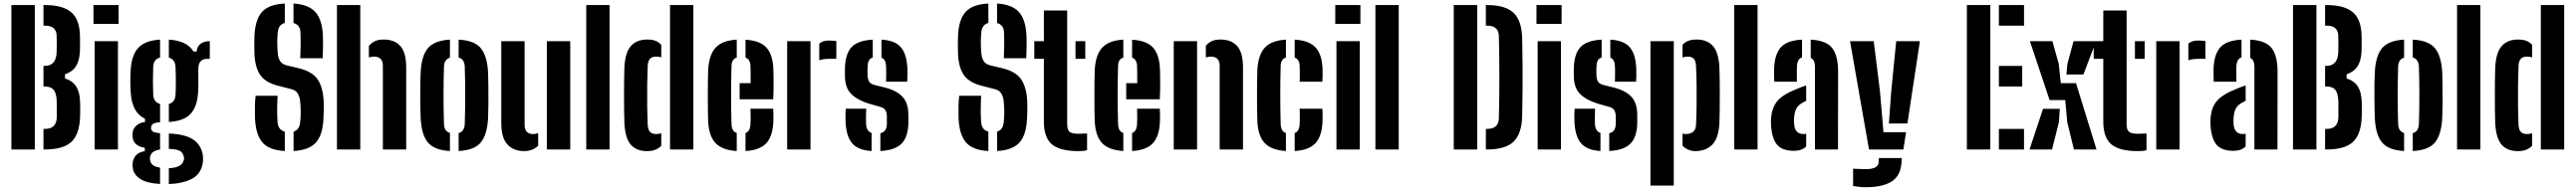

<svg xmlns="http://www.w3.org/2000/svg" viewBox="-20 -828 14249 1058"><path d="M43 0V-800H172.5V0ZM220.5 0V-114H228.5Q293.5 -114 294 -180Q294.5 -220 294 -260Q293.5 -308.5 278 -328.8Q262.5 -349 227.5 -349H220.5V-463H228Q293 -463 293.5 -545Q294.5 -586.5 293.5 -628Q293 -686 228.5 -686H220.5V-800H228.5Q329.5 -800 376 -758.5Q422.5 -717 422.5 -621.5Q423 -598 422.8 -579Q422.5 -560 422 -541.5Q419 -490 399.5 -460Q380 -430 339.5 -416.5V-393.5Q381.5 -380 401.2 -349.2Q421 -318.5 423 -266Q424.5 -222.5 423 -178.5Q419 -83 374.2 -41.5Q329.5 0 228.5 0Z M497 -695.5V-800H636V-695.5ZM503.5 0V-600H632.5V0Z M865.5 191Q794.5 187 758.5 164.8Q722.5 142.5 715.5 108Q711.5 90 714 73.5Q717 50 732 32.5Q747 15 781 9.5V-9.5Q720 -19 714 -66Q712.5 -76.5 712.5 -81Q712.5 -85.5 714 -95Q716.5 -115.5 734.2 -132Q752 -148.5 782 -152V-170.5Q709 -204.5 703 -318Q701 -355.5 701 -382.8Q701 -410 703 -443.5Q709 -526.5 747 -565.2Q785 -604 865.5 -608.5V-509.5Q829.5 -500 827.5 -458.5Q824.5 -374 827.5 -303Q830 -261.5 865.5 -252V-151Q837.5 -149 826.8 -141.8Q816 -134.5 816 -122V-118Q816 -105 826.5 -98.8Q837 -92.5 865.5 -90V0Q818.5 7.5 812 36Q807 50.5 812 65Q815.5 80.5 829.5 89Q843.5 97.5 865.5 100.5ZM914 -152.5V-252Q948.5 -261 951 -303Q954.5 -374 951 -458.5Q948.5 -499.5 914 -509V-608.5Q1014.5 -602.5 1050 -543H1067.5Q1074.5 -599 1140.5 -600V-502H1126.5Q1077 -502 1077 -445.5V-417.5Q1077 -390.5 1077.2 -368.2Q1077.5 -346 1076 -318Q1071 -235 1033 -196Q995 -157 914 -152.5ZM914 191.5V103.5Q983.5 101.5 995.5 62.5Q1001.5 49 994.5 32.5Q989 13.5 969.8 5.5Q950.5 -2.5 914 -3V-88.5Q1003 -85 1047.5 -55.8Q1092 -26.5 1102 30Q1103 37.5 1103.2 48.8Q1103.5 60 1102 72.5Q1092.5 136.5 1040.8 162.8Q989 189 914 191.5Z M1604 8.5V-99Q1636.5 -108.5 1640.5 -151Q1643.5 -180.5 1643.5 -207Q1643.5 -233.5 1640.5 -264.5Q1638.5 -289.5 1628 -308.5Q1617.5 -327.5 1592.5 -334L1518 -353Q1445 -372 1417.2 -416.2Q1389.5 -460.5 1387.5 -534Q1386.5 -558.5 1386.8 -581Q1387 -603.5 1387.5 -626.5Q1391 -718.5 1428.8 -761.2Q1466.5 -804 1555.5 -808.5V-701Q1521 -692 1516.5 -650Q1511 -593 1516.5 -534Q1518.5 -507.5 1529.5 -489.8Q1540.5 -472 1567.5 -465.5L1633 -450Q1710.5 -431 1739.2 -385Q1768 -339 1770.5 -264.5Q1771.5 -240 1771 -218.8Q1770.5 -197.5 1769.5 -174.5Q1766 -82 1728.2 -39.2Q1690.5 3.5 1604 8.5ZM1641 -505.5Q1642.5 -541.5 1643 -577.8Q1643.5 -614 1642 -650Q1640 -690.5 1603.5 -700.5V-808.5Q1687 -803.5 1725 -760.8Q1763 -718 1766.5 -626.5Q1767.5 -603 1767 -569.8Q1766.5 -536.5 1765 -505.5ZM1555.5 8.5Q1469 4 1431.8 -39Q1394.5 -82 1390.5 -174.5Q1390 -204 1390.2 -235.8Q1390.5 -267.5 1394 -297.5H1515.5Q1513.5 -258.5 1513.2 -221Q1513 -183.5 1515.5 -151Q1519 -108 1555.5 -99Z M1844 0V-800H1973V0ZM2098 0V-463.5Q2098 -514.5 2049 -514.5Q2034.5 -514.5 2020.5 -509.5V-574Q2035 -591 2054 -600Q2073 -609 2103.5 -609Q2162 -609 2194.5 -573Q2227 -537 2227 -453V0Z M2307 -174Q2306 -196.5 2305.5 -229.5Q2305 -262.5 2304.8 -298.8Q2304.5 -335 2305 -368.8Q2305.5 -402.5 2307 -427Q2311.5 -518.5 2347 -561Q2382.5 -603.5 2469 -608.5V-508.5Q2437 -499.5 2436 -458.5Q2431 -299.5 2436 -142Q2437 -100.5 2469 -91.5V8.5Q2383 4 2347.2 -38.8Q2311.5 -81.5 2307 -174ZM2517 8.5V-90.5Q2549 -99 2551 -142Q2556 -300.5 2551 -458.5Q2549 -501 2517 -509.5V-608.5Q2604.5 -604 2639.8 -561Q2675 -518 2680 -427Q2681 -396 2681.5 -349Q2682 -302 2681.8 -254.2Q2681.5 -206.5 2680 -174Q2675 -82 2639.8 -39Q2604.5 4 2517 8.5Z M2753 -147.5V-600H2882V-136.5Q2882 -85.5 2929.5 -85.5Q2942.5 -85.5 2957 -90.5V-21Q2926.5 9 2879.5 9Q2821.5 9 2787.2 -27.2Q2753 -63.5 2753 -147.5ZM3005 0V-600H3134.5V0Z M3223 0V-800H3352V0Z M3686.5 0V-800H3815.5V0ZM3434 -147.5Q3433 -175.5 3432.5 -215.5Q3432 -255.5 3432 -299Q3432 -342.5 3432.5 -382.8Q3433 -423 3434 -453Q3438 -537 3470 -573Q3502 -609 3560 -609Q3588.5 -609 3606.5 -601.8Q3624.5 -594.5 3638 -580V-510Q3624 -514.5 3610.5 -514.5Q3586.5 -514.5 3575.5 -502.2Q3564.5 -490 3563 -463.5Q3561 -414 3560.2 -354.8Q3559.5 -295.5 3560.2 -238Q3561 -180.5 3563 -136.5Q3564.5 -110 3575.5 -97.8Q3586.5 -85.5 3610.5 -85.5Q3624 -85.5 3638 -90V-20.5Q3624 -6 3605.2 1.5Q3586.5 9 3558.5 9Q3500 9 3469 -27.2Q3438 -63.5 3434 -147.5Z M3897.5 -154.5Q3896.5 -177.5 3896 -215.8Q3895.5 -254 3895.5 -297.5Q3895.5 -341 3896 -380Q3896.5 -419 3897.5 -443.5Q3903 -526.5 3939.8 -565.2Q3976.5 -604 4055.5 -608.5V-509Q4027.5 -501 4026.5 -463Q4022 -301 4026.5 -141.5Q4027.5 -100 4055.5 -91.5V8.5Q3975.5 3.5 3938.8 -34.8Q3902 -73 3897.5 -154.5ZM4071.5 -278V-367.5H4132.5Q4132.5 -401 4132.2 -427.8Q4132 -454.5 4131.5 -463Q4130 -499.5 4104 -508.5V-608Q4182.5 -603.5 4218.2 -566Q4254 -528.5 4258 -448.5Q4258.5 -436.5 4259 -408.2Q4259.5 -380 4259.2 -345Q4259 -310 4257 -278ZM4104 8.5V-91Q4129.5 -99.5 4131.5 -141.5Q4133.5 -171 4131.5 -226H4257Q4258 -216.5 4258.5 -194.2Q4259 -172 4258 -154.5Q4254.5 -72.5 4218.5 -34.2Q4182.5 4 4104 8.5Z M4512 -494.5V-586.5Q4531 -603.5 4566 -603.5Q4578 -603.5 4589.2 -602.5Q4600.5 -601.5 4606.5 -601V-502H4568Q4533.5 -502 4512 -494.5ZM4334.5 0V-600H4463.5V0Z M4850 8.5V-90Q4885.5 -97.5 4886 -141.5Q4886 -154.5 4886 -158.8Q4886 -163 4886 -167Q4886 -171 4886 -183Q4886 -204 4878.2 -217Q4870.5 -230 4851.5 -235.5L4786.5 -254Q4723 -273.5 4688.8 -307.5Q4654.5 -341.5 4654 -407.5Q4654 -417 4654 -425.5Q4654 -434 4654 -443Q4654.5 -526 4689 -565Q4723.5 -604 4808 -608.5V-509.5Q4781 -502 4780 -463Q4779 -450 4778.8 -443.2Q4778.5 -436.5 4779 -418.5Q4779 -395 4785.8 -379.5Q4792.5 -364 4817.5 -357.5L4875 -343Q4939.5 -327 4972.2 -292.2Q5005 -257.5 5005 -190Q5005 -181 5005 -170.8Q5005 -160.5 5005 -151.5Q5004.5 -71 4968.5 -33.5Q4932.5 4 4850 8.5ZM4881.5 -375.5Q4882 -386.5 4882.2 -404Q4882.5 -421.5 4882.2 -438Q4882 -454.5 4881.5 -463Q4879.5 -500.5 4856 -508.5V-608.5Q4931.5 -604 4963.8 -566Q4996 -528 4999.5 -448.5Q5000.5 -431.5 5000 -408.5Q4999.5 -385.5 4998.5 -375.5ZM4657.5 -154.5Q4656.5 -172 4657 -194.2Q4657.5 -216.5 4658.5 -226H4771.5Q4770.5 -199 4770.5 -177Q4770.5 -155 4771 -141.5Q4773 -100.5 4801.5 -91.5V8.5Q4726.5 4 4693.8 -34.5Q4661 -73 4657.5 -154.5Z M5496 8.5V-99Q5528.5 -108.5 5532.5 -151Q5535.5 -180.5 5535.5 -207Q5535.5 -233.5 5532.5 -264.5Q5530.5 -289.5 5520 -308.5Q5509.5 -327.5 5484.5 -334L5410 -353Q5337 -372 5309.2 -416.2Q5281.5 -460.5 5279.5 -534Q5278.5 -558.5 5278.8 -581Q5279 -603.5 5279.5 -626.5Q5283 -718.5 5320.8 -761.2Q5358.5 -804 5447.5 -808.5V-701Q5413 -692 5408.5 -650Q5403 -593 5408.5 -534Q5410.5 -507.5 5421.5 -489.8Q5432.5 -472 5459.5 -465.5L5525 -450Q5602.5 -431 5631.2 -385Q5660 -339 5662.5 -264.5Q5663.5 -240 5663 -218.8Q5662.5 -197.5 5661.5 -174.5Q5658 -82 5620.2 -39.2Q5582.5 3.5 5496 8.5ZM5533 -505.5Q5534.5 -541.5 5535 -577.8Q5535.5 -614 5534 -650Q5532 -690.5 5495.5 -700.5V-808.5Q5579 -803.5 5617 -760.8Q5655 -718 5658.5 -626.5Q5659.5 -603 5659 -569.8Q5658.5 -536.5 5657 -505.5ZM5447.5 8.5Q5361 4 5323.8 -39Q5286.5 -82 5282.5 -174.5Q5282 -204 5282.2 -235.8Q5282.5 -267.5 5286 -297.5H5407.5Q5405.5 -258.5 5405.2 -221Q5405 -183.5 5407.5 -151Q5411 -108 5447.5 -99Z M5701.5 -502V-600H5754.5V-770H5883.5V-140.5Q5883.5 -111 5895.5 -99Q5907.5 -87 5946.5 -87Q5958.5 -87 5969 -87.8Q5979.5 -88.5 5993.5 -88.5V4Q5983 7 5971.2 8Q5959.5 9 5946 9Q5842.5 9 5798.5 -29Q5754.5 -67 5754.5 -154.5V-502ZM5929.5 -502V-600H5983.5V-502Z M6036 -154.5Q6035 -177.5 6034.5 -215.8Q6034 -254 6034 -297.5Q6034 -341 6034.5 -380Q6035 -419 6036 -443.5Q6041.5 -526.5 6078.2 -565.2Q6115 -604 6194 -608.5V-509Q6166 -501 6165 -463Q6160.5 -301 6165 -141.5Q6166 -100 6194 -91.5V8.5Q6114 3.5 6077.2 -34.8Q6040.5 -73 6036 -154.5ZM6210 -278V-367.5H6271Q6271 -401 6270.8 -427.8Q6270.5 -454.5 6270 -463Q6268.5 -499.5 6242.5 -508.5V-608Q6321 -603.5 6356.8 -566Q6392.5 -528.5 6396.5 -448.5Q6397 -436.5 6397.5 -408.2Q6398 -380 6397.8 -345Q6397.5 -310 6395.5 -278ZM6242.5 8.5V-91Q6268 -99.5 6270 -141.5Q6272 -171 6270 -226H6395.5Q6396.5 -216.5 6397 -194.2Q6397.5 -172 6396.5 -154.5Q6393 -72.5 6357 -34.2Q6321 4 6242.5 8.5Z M6727 0V-463.5Q6727 -514.5 6678 -514.5Q6665 -514.5 6650.5 -509.5V-574.5Q6664.5 -591.5 6683.5 -600.2Q6702.5 -609 6732.5 -609Q6791 -609 6823.5 -573Q6856 -537 6856 -453V0ZM6473 0V-600H6602V0Z M6935.5 -154.5Q6934.5 -177.5 6934 -215.8Q6933.5 -254 6933.5 -297.5Q6933.5 -341 6934 -380Q6934.5 -419 6935.5 -443.5Q6941 -526.5 6977.8 -565.2Q7014.5 -604 7093.5 -608.5V-509Q7065.5 -501.5 7064.5 -463Q7060 -301 7064.5 -141.5Q7065.5 -100 7093.5 -91.5V8.5Q7013.5 3.5 6976.8 -34.8Q6940 -73 6935.5 -154.5ZM7169.5 -375.5Q7170 -386.5 7170.2 -404Q7170.5 -421.5 7170.2 -438Q7170 -454.5 7169.5 -463Q7168 -501 7142 -508.5V-608.5Q7220.5 -604 7256.5 -566.2Q7292.5 -528.5 7296 -448.5Q7297 -431.5 7296.5 -408.5Q7296 -385.5 7295 -375.5ZM7142 8.5V-91Q7168 -100 7169.5 -141.5Q7170.5 -155 7170.5 -177Q7170.5 -199 7169.5 -226H7295Q7296 -216.5 7296.5 -194.2Q7297 -172 7296 -154.5Q7292.5 -72.5 7256.2 -34.2Q7220 4 7142 8.5Z M7366.5 -695.5V-800H7505.5V-695.5ZM7373 0V-600H7502V0Z M7588.5 0V-800H7717.5V0Z M8022 0V-800H8151.5V0ZM8199.5 0V-114H8206Q8270 -114 8271.5 -172.5Q8277 -400.5 8271.5 -628Q8270 -686 8206.5 -686H8199.5V-800H8206.5Q8308 -800 8353.2 -756.5Q8398.5 -713 8400.5 -613Q8402 -537 8402.5 -468.8Q8403 -400.5 8402.5 -332.2Q8402 -264 8400.5 -188Q8398.5 -87.5 8353.2 -43.8Q8308 0 8206 0Z M8479.5 -695.5V-800H8618.5V-695.5ZM8486 0V-600H8615V0Z M8882 8.5V-90Q8917.5 -97.5 8918 -141.5Q8918 -154.5 8918 -158.8Q8918 -163 8918 -167Q8918 -171 8918 -183Q8918 -204 8910.2 -217Q8902.5 -230 8883.5 -235.5L8818.5 -254Q8755 -273.5 8720.8 -307.5Q8686.5 -341.5 8686 -407.5Q8686 -417 8686 -425.5Q8686 -434 8686 -443Q8686.5 -526 8721 -565Q8755.5 -604 8840 -608.5V-509.5Q8813 -502 8812 -463Q8811 -450 8810.8 -443.2Q8810.5 -436.5 8811 -418.5Q8811 -395 8817.8 -379.5Q8824.5 -364 8849.5 -357.5L8907 -343Q8971.5 -327 9004.2 -292.2Q9037 -257.5 9037 -190Q9037 -181 9037 -170.8Q9037 -160.5 9037 -151.5Q9036.5 -71 9000.5 -33.5Q8964.5 4 8882 8.5ZM8913.5 -375.5Q8914 -386.5 8914.2 -404Q8914.5 -421.5 8914.2 -438Q8914 -454.5 8913.5 -463Q8911.5 -500.5 8888 -508.5V-608.5Q8963.5 -604 8995.8 -566Q9028 -528 9031.5 -448.5Q9032.5 -431.5 9032 -408.5Q9031.5 -385.5 9030.5 -375.5ZM8689.5 -154.5Q8688.5 -172 8689 -194.2Q8689.5 -216.5 8690.5 -226H8803.5Q8802.5 -199 8802.5 -177Q8802.5 -155 8803 -141.5Q8805 -100.5 8833.5 -91.5V8.5Q8758.5 4 8725.8 -34.5Q8693 -73 8689.5 -154.5Z M9287.5 -88Q9296.5 -85.5 9306.5 -85.5Q9330.5 -85.5 9345.8 -97.8Q9361 -110 9362 -136.5Q9364.5 -184 9365.2 -242Q9366 -300 9365.2 -358.2Q9364.5 -416.5 9362 -463.5Q9361 -490 9350 -502.2Q9339 -514.5 9315 -514.5Q9301 -514.5 9287.5 -509.5V-580Q9301 -594.5 9319 -601.8Q9337 -609 9365.5 -609Q9424 -609 9455.8 -573Q9487.5 -537 9491.5 -453Q9492.5 -426.5 9493 -386.5Q9493.5 -346.5 9493.5 -301.8Q9493.5 -257 9493 -216Q9492.5 -175 9491.5 -147.5Q9487.5 -63.5 9452.2 -27.2Q9417 9 9358.5 9Q9316.5 9 9287.5 -21ZM9110 200V-600H9239V200Z M9573.5 0V-800H9702.5V0Z M9795 -375.5Q9794.5 -384.5 9794 -408Q9793.5 -431.5 9794 -448.5Q9797 -527 9831 -565.5Q9865 -604 9948.5 -608.5V-510Q9923 -502.5 9920.5 -463Q9920 -454.5 9919.8 -437.8Q9919.5 -421 9919.8 -403.5Q9920 -386 9920.5 -375.5ZM10020 0V-458.5Q10020 -497.5 9996.5 -507V-608.5Q10083 -604 10115.8 -561.2Q10148.5 -518.5 10148 -428.5L10147.5 0ZM9777.5 -128.5Q9775.5 -152.5 9777.5 -174.5Q9782 -233.5 9813 -269.5Q9844 -305.5 9919 -335Q9932 -341 9945.2 -345.8Q9958.5 -350.5 9971.5 -354.5V-269.5Q9966.5 -267.5 9961.5 -264.8Q9956.5 -262 9951.5 -259Q9924.5 -244.5 9915.2 -222.8Q9906 -201 9904.5 -174.5Q9903.5 -155.5 9905 -138.5Q9909.5 -85.5 9957 -85.5Q9964 -85.5 9971.5 -87.5V-17Q9947.5 7.5 9904 7.5Q9842 7.5 9812.8 -23.8Q9783.5 -55 9777.5 -128.5Z M10319 0 10214 -600H10345L10379.5 -323.5L10399 -95.5H10524L10509 0ZM10429 -144 10442 -323.5 10469.5 -600H10600.5L10531.5 -144ZM10300.5 209Q10284.5 209 10266 207.2Q10247.5 205.5 10231 202.5V106.5Q10244 107 10265 108Q10286 109 10300.5 109Q10338 109 10356.5 97.8Q10375 86.5 10372.5 59.5L10374 47.5H10501L10499.5 59.5Q10498 140 10448.5 174.5Q10399 209 10300.5 209Z M10860.5 0V-800H10990V0ZM11037.5 -686V-800H11176.5V-686ZM11037.5 -349V-463H11166.5V-349ZM11037.5 0V-114H11176.5V0Z M11452.5 0 11415.5 -151.5 11404.5 -273.5H11318L11209 -600H11333.5L11368.5 -474.5L11380 -367.5H11464L11577.5 0ZM11411 -415.5 11416.5 -474.5 11450.5 -600H11575.5L11505 -415.5ZM11207 0 11281.5 -225H11374.5L11369.5 -151.5L11331.5 0Z M11562 -502V-600H11615V-770H11744V-140.5Q11744 -111 11756 -99Q11768 -87 11807 -87Q11819 -87 11829.5 -87.8Q11840 -88.5 11854 -88.5V4Q11843.5 7 11831.8 8Q11820 9 11806.5 9Q11703 9 11659 -29Q11615 -67 11615 -154.5V-502ZM11790 -502V-600H11844V-502Z M12085.5 -494.5V-586.5Q12104.5 -603.5 12139.5 -603.5Q12151.5 -603.5 12162.8 -602.5Q12174 -601.5 12180 -601V-502H12141.5Q12107 -502 12085.5 -494.5ZM11908 0V-600H12037V0Z M12226 -375.5Q12225.5 -384.5 12225 -408Q12224.5 -431.5 12225 -448.5Q12228 -527 12262 -565.5Q12296 -604 12379.5 -608.5V-510Q12354 -502.5 12351.5 -463Q12351 -454.5 12350.8 -437.8Q12350.5 -421 12350.8 -403.5Q12351 -386 12351.5 -375.5ZM12451 0V-458.5Q12451 -497.5 12427.5 -507V-608.5Q12514 -604 12546.8 -561.2Q12579.5 -518.5 12579 -428.5L12578.5 0ZM12208.5 -128.5Q12206.5 -152.5 12208.5 -174.5Q12213 -233.5 12244 -269.5Q12275 -305.5 12350 -335Q12363 -341 12376.2 -345.8Q12389.5 -350.5 12402.5 -354.5V-269.5Q12397.5 -267.5 12392.5 -264.8Q12387.5 -262 12382.5 -259Q12355.5 -244.5 12346.2 -222.8Q12337 -201 12335.5 -174.5Q12334.5 -155.5 12336 -138.5Q12340.5 -85.5 12388 -85.5Q12395 -85.5 12402.5 -87.5V-17Q12378.5 7.5 12335 7.5Q12273 7.5 12243.8 -23.8Q12214.5 -55 12208.5 -128.5Z M12664.5 0V-800H12794V0ZM12842 0V-114H12850Q12915 -114 12915.5 -180Q12916 -220 12915.5 -260Q12915 -308.5 12899.5 -328.8Q12884 -349 12849 -349H12842V-463H12849.5Q12914.5 -463 12915 -545Q12916 -586.5 12915 -628Q12914.5 -686 12850 -686H12842V-800H12850Q12951 -800 12997.5 -758.5Q13044 -717 13044 -621.5Q13044.5 -598 13044.2 -579Q13044 -560 13043.5 -541.5Q13040.5 -490 13021 -460Q13001.5 -430 12961 -416.5V-393.5Q13003 -380 13022.8 -349.2Q13042.5 -318.5 13044.5 -266Q13046 -222.5 13044.5 -178.5Q13040.5 -83 12995.8 -41.5Q12951 0 12850 0Z M13117 -174Q13116 -196.5 13115.5 -229.5Q13115 -262.5 13114.8 -298.8Q13114.5 -335 13115 -368.8Q13115.5 -402.5 13117 -427Q13121.5 -518.5 13157 -561Q13192.5 -603.5 13279 -608.5V-508.5Q13247 -499.5 13246 -458.5Q13241 -299.5 13246 -142Q13247 -100.5 13279 -91.5V8.5Q13193 4 13157.2 -38.8Q13121.5 -81.5 13117 -174ZM13327 8.5V-90.5Q13359 -99 13361 -142Q13366 -300.5 13361 -458.5Q13359 -501 13327 -509.5V-608.5Q13414.5 -604 13449.8 -561Q13485 -518 13490 -427Q13491 -396 13491.5 -349Q13492 -302 13491.8 -254.2Q13491.5 -206.5 13490 -174Q13485 -82 13449.8 -39Q13414.5 4 13327 8.5Z M13572 0V-800H13701V0Z M14035.5 0V-800H14164.5V0ZM13783 -147.5Q13782 -175.5 13781.5 -215.5Q13781 -255.5 13781 -299Q13781 -342.5 13781.5 -382.8Q13782 -423 13783 -453Q13787 -537 13819 -573Q13851 -609 13909 -609Q13937.5 -609 13955.5 -601.8Q13973.5 -594.5 13987 -580V-510Q13973 -514.5 13959.5 -514.5Q13935.5 -514.5 13924.5 -502.2Q13913.5 -490 13912 -463.5Q13910 -414 13909.2 -354.8Q13908.5 -295.5 13909.2 -238Q13910 -180.5 13912 -136.5Q13913.5 -110 13924.5 -97.8Q13935.5 -85.5 13959.5 -85.5Q13973 -85.5 13987 -90V-20.5Q13973 -6 13954.2 1.5Q13935.5 9 13907.5 9Q13849 9 13818 -27.2Q13787 -63.5 13783 -147.5Z"/></svg>

Font: Big Shoulders Stencil Display ExtraBold
Style: Regular
Weight: 800
Designer: Patric King
Foundry: XO Type Co
Version: Version 1.000